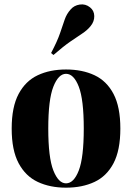

<svg xmlns="http://www.w3.org/2000/svg" viewBox="-20 -853 610 887"><path d="M285 -532Q360 -532 416.5 -505.5Q473 -479 504.5 -419Q536 -359 536 -259Q536 -159 504.5 -99Q473 -39 416.5 -12.5Q360 14 285 14Q211 14 154.5 -12.5Q98 -39 66 -99Q34 -159 34 -259Q34 -359 66 -419Q98 -479 154.5 -505.5Q211 -532 285 -532ZM285 -512Q250 -512 226.5 -452.5Q203 -393 203 -259Q203 -125 226.5 -65.5Q250 -6 285 -6Q321 -6 344 -65.5Q367 -125 367 -259Q367 -393 344 -452.5Q321 -512 285 -512ZM396 -819Q415 -804 415.5 -779Q416 -754 399 -733Q384 -714 360.5 -698.5Q337 -683 305 -661Q273 -639 227 -599L216 -608Q245 -663 257.5 -700Q270 -737 279 -763Q288 -789 306 -809Q322 -828 348.5 -832Q375 -836 396 -819Z"/></svg>

Font: Playfair Display ExtraBold
Style: Regular
Weight: 800
Designer: Claus Eggers Sørensen
Foundry: Claus Eggers Sørensen
Version: Version 1.203